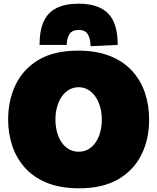

<svg xmlns="http://www.w3.org/2000/svg" viewBox="-20 -1003 851 1039"><path d="M409 16Q306 16 232.8 -14.2Q159.5 -44.5 113.5 -96.8Q67.5 -149 45.8 -215.8Q24 -282.5 24 -355Q24 -459 64.2 -543.8Q104.5 -628.5 188.2 -678.8Q272 -729 403 -729Q502.5 -729 575 -700Q647.5 -671 694.5 -619.8Q741.5 -568.5 764.2 -501Q787 -433.5 787 -356Q787 -249 745 -165Q703 -81 619 -32.5Q535 16 409 16ZM406 -182Q435.5 -182 458.5 -195.5Q481.5 -209 497.8 -233Q514 -257 522.5 -288.5Q531 -320 531 -356Q531 -393 521.8 -425Q512.5 -457 495.8 -480.8Q479 -504.5 456.2 -517.8Q433.5 -531 406 -531Q377.5 -531 354.2 -517.8Q331 -504.5 314.5 -480.8Q298 -457 289 -425Q280 -393 280 -356Q280 -320 288.5 -288.5Q297 -257 313.2 -233Q329.5 -209 353 -195.5Q376.5 -182 406 -182ZM470 -753Q470 -792 455.8 -816.5Q441.5 -841 406 -841Q370 -841 355.5 -817.5Q341 -794 341 -760H194Q194 -838.5 217 -887.8Q240 -937 287 -960Q334 -983 406 -983Q512.5 -983 564.8 -930.5Q617 -878 617 -760Z"/></svg>

Font: Commissioner Thin Black
Style: Regular
Weight: 900
Version: Version 1.000